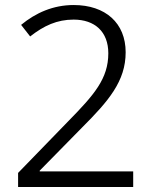

<svg xmlns="http://www.w3.org/2000/svg" viewBox="-20 -744 611 764"><path d="M510 0V-62H138V-65L306 -236C412 -342 480 -421 480 -536C480 -652 400 -724 273 -724C192 -724 122 -693 64 -645L100 -599C155 -642 207 -666 273 -666C357 -666 411 -618 411 -532C411 -431 355 -367 251 -261L52 -56V0Z"/></svg>

Font: Noto Kufi Arabic Light
Style: Regular
Weight: 300
Designer: Monotype Design Team, David Williams, Khaled Hosny
Foundry: Google LLC
Version: Version 2.109